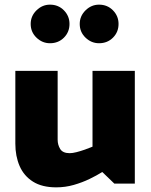

<svg xmlns="http://www.w3.org/2000/svg" viewBox="-20 -789 650 826"><path d="M378 -484V-158Q364 -152 345.5 -145.5Q327 -139 309.5 -134.5Q292 -130 280 -130Q250 -130 239 -148Q228 -166 228 -188V-484H46V-171Q46 -117 64.5 -74.5Q83 -32 122 -7.5Q161 17 222 17Q261 17 297.5 6.5Q334 -4 365 -19Q396 -34 420 -49L472 1H560V-484ZM195 -603Q231 -603 255 -627Q279 -651 279 -686Q279 -720 255 -744.5Q231 -769 195 -769Q162 -769 137 -744.5Q112 -720 112 -686Q112 -651 137 -627Q162 -603 195 -603ZM406 -603Q442 -603 466 -627Q490 -651 490 -686Q490 -720 466 -744.5Q442 -769 406 -769Q373 -769 348 -744.5Q323 -720 323 -686Q323 -651 348 -627Q373 -603 406 -603Z"/></svg>

Font: Catamaran Thin Black
Style: Regular
Weight: 900
Version: Version 2.000